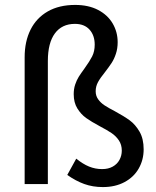

<svg xmlns="http://www.w3.org/2000/svg" viewBox="-20 -740 626 772"><path d="M282.2 -720.2Q335.9 -720.2 374.5 -700Q413.1 -679.7 433.1 -645.5Q453.1 -611.3 453.1 -570.3Q453.1 -544.9 446 -523.7Q439 -502.4 428.7 -486.8Q418.5 -471.2 402.3 -450.2Q383.3 -426.8 374 -409.7Q364.7 -392.6 364.7 -373Q364.7 -354.5 374.8 -340.6Q384.8 -326.7 399.9 -316.7Q415 -306.6 441.4 -293Q478.5 -272.9 501.5 -256.1Q524.4 -239.3 541 -210.7Q557.6 -182.1 557.6 -139.6Q557.6 -97.2 537.8 -62.5Q518.1 -27.8 480.7 -7.8Q443.4 12.2 393.6 12.2Q353 12.2 318.6 -0.2Q284.2 -12.7 250.5 -36.6L286.6 -102.1Q313 -80.6 338.1 -70.3Q363.3 -60.1 390.6 -60.1Q415.5 -60.1 433.3 -70.1Q451.2 -80.1 460.4 -97.2Q469.7 -114.3 469.7 -134.3Q469.7 -158.2 458 -175.5Q446.3 -192.9 428.7 -204.8Q411.1 -216.8 381.3 -232.4Q346.7 -251 326.2 -265.6Q305.7 -280.3 291 -304Q276.4 -327.6 276.4 -361.3Q276.4 -382.3 282.2 -399.9Q288.1 -417.5 296.6 -431.2Q305.2 -444.8 319.8 -464.8Q340.3 -493.2 350.6 -513.4Q360.8 -533.7 360.8 -560.5Q360.8 -597.7 340.1 -620.8Q319.3 -644 281.2 -644Q229 -644 200.7 -605.7Q172.4 -567.4 172.4 -494.6V0H79.1V-509.8Q79.1 -573.2 102.8 -620.6Q126.5 -668 172.1 -694.1Q217.8 -720.2 282.2 -720.2Z"/></svg>

Font: Varta SemiBold
Style: Regular
Weight: 600
Designer: Joana Correia, Viktoriya Grabowska, Eben Sorkin
Foundry: Sorkin Type
Version: Version 1.003; ttfautohint (v1.3) -l 8 -r 24 -G 200 -x 12 -H